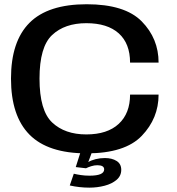

<svg xmlns="http://www.w3.org/2000/svg" viewBox="-20 -700 814 882"><path d="M378 4.5Q200.5 4.5 115.5 -81.5Q30.5 -167.5 30.5 -339Q30.5 -510 115.5 -595.2Q200.5 -680.5 378 -680.5Q553.5 -680.5 631 -601.8Q708.5 -523 708.5 -412.5H577.5Q577.5 -500 525.5 -546.8Q473.5 -593.5 376.5 -593.5Q277.5 -593.5 219.5 -539.2Q161.5 -485 161.5 -339Q161.5 -192 219.8 -137.2Q278 -82.5 376.5 -82.5Q473 -82.5 525.2 -130.8Q577.5 -179 577.5 -265.5H708.5Q708.5 -156.5 631.2 -76Q554 4.5 378 4.5ZM390.5 162Q345.5 162 300.5 152L319 98Q333 101.5 351.5 104.2Q370 107 391.5 107Q458.5 107 458.5 78Q458.5 59 427 59Q413.5 59 399.2 63.5Q385 68 375 73L328 67.5L349.5 0H402L385.5 44.5Q398.5 36.5 419 31.2Q439.5 26 461.5 26Q494.5 26 515.8 39.5Q537 53 537 80Q537 108 515.5 126.2Q494 144.5 460.5 153.2Q427 162 390.5 162Z"/></svg>

Font: Anybody ExtraExpanded Medium
Style: Regular
Weight: 500
Width: 8
Designer: Tyler Finck
Foundry: Etcetera Type Company
Version: Version 1.010; ttfautohint (v1.8.3) -l 8 -r 50 -G 200 -x 14 